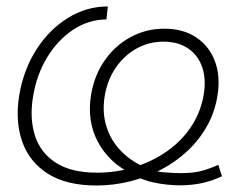

<svg xmlns="http://www.w3.org/2000/svg" viewBox="-20 -567 771 599"><path d="M280.3 11.7Q187.5 11.7 129.6 -24.9Q71.8 -61.5 49.3 -125.2Q26.9 -189 40 -270Q53.7 -350.1 93.5 -412.4Q133.3 -474.6 191.4 -510.7Q249.5 -546.9 316.4 -546.9L312 -506.3Q257.3 -506.3 209.2 -474.9Q161.1 -443.4 127.7 -388.9Q94.2 -334.5 83 -265.1Q71.8 -196.3 89.4 -142.8Q106.9 -89.4 155 -58.8Q203.1 -28.3 282.2 -28.3Q343.8 -28.3 399.9 -45.9Q456.1 -63.5 501.5 -95.5Q546.9 -127.4 576.7 -172.4Q606.4 -217.3 615.7 -272Q623.5 -321.3 610.6 -358.2Q597.7 -395 566.7 -416Q535.6 -437 490.2 -437Q444.3 -437 405.8 -415.5Q367.2 -394 341.1 -355.7Q314.9 -317.4 306.6 -267.1Q298.3 -215.3 312.3 -171.4Q326.2 -127.4 359.1 -94.2Q392.1 -61 440.9 -41.5Q463.4 -31.7 493.4 -29.3Q523.4 -26.9 543.5 -26.9Q580.6 -26.9 605.5 -33Q630.4 -39.1 661.1 -52.7L672.4 -17.1Q637.7 -1 606 5.1Q574.2 11.2 541.5 11.2Q504.4 11.2 463.4 3.2Q422.4 -4.9 391.6 -24.4Q320.8 -58.6 285.6 -124Q250.5 -189.5 264.2 -272Q274.4 -332.5 306.9 -378.9Q339.4 -425.3 387.7 -451.4Q436 -477.5 492.7 -477.5Q550.8 -477.5 591.6 -450.7Q632.3 -423.8 650.4 -376.2Q668.5 -328.6 658.2 -267.1Q649.9 -216.3 625.5 -173.1Q601.1 -129.9 564.5 -95.7Q527.8 -61.5 482.2 -37.6Q436.5 -13.7 385.3 -1Q334 11.7 280.3 11.7Z"/></svg>

Font: Inter 28pt ExtraLight
Style: Italic
Weight: 250
Italic angle: -9.3988°
Designer: Rasmus Andersson
Foundry: rsms
Version: Version 4.001;git-66647c0bb